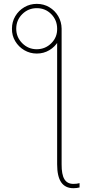

<svg xmlns="http://www.w3.org/2000/svg" viewBox="-20 -780 478 1004"><path d="M278.8 -617.2 302.2 -631.8V79.1Q301.8 132.3 316.7 157Q331.5 181.6 363.8 181.6Q381.3 181.6 396 177.7V200.2Q389.6 202.1 380.9 203.1Q372.1 204.1 363.8 204.1Q321.3 204.1 300 173.3Q278.8 142.6 278.8 79.1ZM42.5 -629.9Q42.5 -666 60.1 -695.6Q77.6 -725.1 107.2 -742.4Q136.7 -759.8 172.4 -759.8Q208.5 -759.8 237.8 -742.4Q267.1 -725.1 284.4 -695.6Q301.8 -666 302.2 -629.9Q302.2 -594.2 284.9 -564.7Q267.6 -535.2 238 -517.6Q208.5 -500 172.4 -500Q136.7 -500 106.9 -517.6Q77.1 -535.2 59.6 -564.7Q42 -594.2 42.5 -629.9ZM172.4 -522.5Q217.3 -522.9 248.5 -554.2Q279.8 -585.4 278.8 -629.9Q278.8 -674.8 248 -706.1Q217.3 -737.3 172.4 -737.3Q127.9 -737.3 96.4 -706.1Q64.9 -674.8 64.9 -629.9Q64.9 -585.4 96.4 -554Q127.9 -522.5 172.4 -522.5Z"/></svg>

Font: Inter 16pt Thin
Style: Regular
Weight: 250
Version: Version 4.001;git-66647c0bb